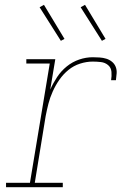

<svg xmlns="http://www.w3.org/2000/svg" viewBox="-20 -775 540 795"><path d="M5 0V-18H104L186 -512H89V-530H209L188 -404Q200 -431 216.5 -456Q233 -481 256.5 -500Q280 -519 308 -528.5Q336 -538 364 -538Q378 -538 392.5 -537Q407 -536 420 -532Q433 -528 443.5 -519.5Q454 -511 459 -498.5Q464 -486 463 -471.5Q462 -457 460 -443H440Q443 -460 441.5 -477.5Q440 -495 427.5 -505.5Q415 -516 398 -518Q381 -520 364 -520Q338 -520 311.5 -511.5Q285 -503 263.5 -485.5Q242 -468 226 -445Q210 -422 198.5 -396.5Q187 -371 180.5 -345.5Q174 -320 169 -294L124 -18H240V0ZM402 -606 314 -745 332 -755 417 -614ZM232 -606 144 -745 162 -755 247 -614Z"/></svg>

Font: Iosevka Curly Slab ThObl
Style: Regular
Weight: 100
Italic angle: -9°
Monospace: yes
Designer: Belleve Invis
Foundry: Belleve Invis
Version: Version 11.0.0; ttfautohint (v1.8.3)